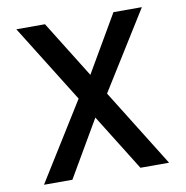

<svg xmlns="http://www.w3.org/2000/svg" viewBox="-78 -770 817 845"><g transform="rotate(-10 330.0 -347.5)"><path d="M394 -347 610 0H482L325 -252L178 0H51L267 -347L50 -695H178L336 -441L484 -695H611Z"/></g></svg>

Font: Poppins Cyr Med
Style: Regular
Weight: 500
Designer: Ninad Kale (Devanagari), Jonny Pinhorn (Latin)
Foundry: Indian Type Foundry
Version: 4.004